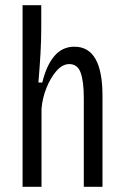

<svg xmlns="http://www.w3.org/2000/svg" viewBox="-20 -720 479 740"><path d="M67 0V-700H139V-610Q139 -565 136 -512.5Q133 -460 128 -402H143Q159 -468 189.5 -504Q220 -540 267 -540Q375 -540 375 -351V0H303V-341Q303 -406 291 -439.5Q279 -473 247 -473Q221 -473 198 -447Q175 -421 159 -381Q143 -341 140 -300V0Z"/></svg>

Font: Bricolage Grotesque 12pt Condensed Light
Style: Regular
Weight: 300
Width: 3
Designer: Mathieu Triay
Foundry: Atelier Triay
Version: Version 1.001; ttfautohint (v1.8.4.7-5d5b);gftools[0.9.33.de